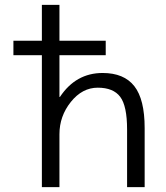

<svg xmlns="http://www.w3.org/2000/svg" viewBox="-20 -770 685 790"><path d="M35.2 -543V-602.5H152.3V-750H224.6V-602.5H415V-543H224.6V-371.1H226.6Q292 -469.7 402.3 -469.7Q490.2 -469.7 532.7 -415.5Q575.2 -361.3 575.2 -243.2V0H502.9V-237.3Q502.9 -334 474.6 -371.6Q446.3 -409.2 382.3 -409.2Q318.4 -409.2 271.5 -350.6Q224.6 -292 224.6 -217.8V0H152.3V-543Z"/></svg>

Font: GenEi M Gothic v2 Regular
Style: Regular
Weight: 400
Version: Version 2.0